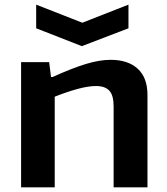

<svg xmlns="http://www.w3.org/2000/svg" viewBox="-20 -808 722 828"><path d="M136 -788 335 -710 534 -788V-686L333 -609L136 -686ZM71 -540H192L200 -476H207Q291 -514 350 -532Q409 -550 457 -550Q532 -550 574 -511.5Q616 -473 616 -398V0H470V-349Q470 -397 451.5 -417Q433 -437 394 -437Q360 -437 313 -424Q266 -411 216 -391V0H71Z"/></svg>

Font: Encode Sans Wide
Style: SemiBold
Weight: 600
Designer: Pablo Impallari, Andres Torresi
Foundry: Pablo Impallari, Andres Torresi
Version: Version 1.000; ttfautohint (v1.00) -l 8 -r 50 -G 200 -x 14 -